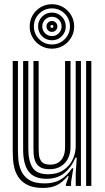

<svg xmlns="http://www.w3.org/2000/svg" viewBox="-20 -893 504 922"><path d="M186.6 9.5Q142.5 9.5 114.7 -3.7Q86.9 -16.9 71.6 -37.9Q56.3 -58.9 49.9 -83.2Q43.5 -107.4 42.3 -130Q41.1 -152.6 41.1 -168.4V-600H66.1V-173.3Q66.1 -154.4 68.1 -127.3Q70.1 -100.2 81.3 -73.8Q92.5 -47.5 119 -29.9Q145.6 -12.3 194.7 -12.3Q239.9 -12.3 270.9 -30.7Q301.9 -49 325.9 -84.9H332L321.4 -19.3V0H296.4L296.2 -6.5L310.1 -47.3H305.4Q281.7 -18.8 254.7 -4.7Q227.8 9.5 186.6 9.5ZM393.6 0V-600H418.6V0ZM217.3 -80.3Q187.4 -80.3 171.5 -91.3Q155.5 -102.2 149.1 -118.7Q142.6 -135.2 141.6 -152.6Q140.6 -170 140.6 -182.9V-600H165.6V-184.4Q165.6 -168.4 167.2 -149.1Q168.9 -129.9 180.4 -116.1Q191.9 -102.3 221.1 -102.3Q243.6 -102.3 259.6 -112.2Q275.5 -122.1 284 -140.9Q292.5 -159.7 292.5 -186V-600H318.7V-188.6Q318.7 -156.5 306.6 -132.1Q294.4 -107.7 271.7 -94Q249.1 -80.3 217.3 -80.3ZM201.9 -34.4Q143.1 -34.9 117.1 -69.9Q91.1 -105 91.1 -174.9V-600H116V-178.1Q116 -121.2 136 -88.7Q156.1 -56.2 211.3 -56.2Q254.2 -56.2 283.6 -75.5Q313 -94.8 328.3 -125.7Q343.5 -156.5 343.5 -190.8V-600H368.6V0H343.7V-60L348.5 -136.1H342.4Q322.6 -88.9 288.4 -61.5Q254.2 -34 201.9 -34.4ZM229.3 -659.3Q199.8 -659.3 175.5 -673.6Q151.2 -687.9 136.9 -712.3Q122.6 -736.6 122.6 -766Q122.6 -795.8 136.9 -819.9Q151.2 -844.1 175.5 -858.5Q199.8 -872.8 229.3 -872.8Q259 -872.8 283.2 -858.5Q307.4 -844.1 321.7 -819.9Q336.1 -795.7 336.1 -766Q336.1 -736.6 321.7 -712.3Q307.4 -687.9 283.2 -673.6Q259 -659.3 229.3 -659.3ZM229.3 -679.5Q265.4 -679.5 290.7 -704.8Q315.9 -730.2 315.9 -766Q315.9 -802.2 290.7 -827.4Q265.4 -852.7 229.3 -852.7Q193.4 -852.7 168.1 -827.4Q142.7 -802.2 142.7 -766Q142.7 -730.2 168.1 -704.8Q193.4 -679.5 229.3 -679.5ZM229.3 -699.6Q201.5 -699.6 182.2 -718.9Q162.9 -738.3 162.9 -766.1Q162.9 -793.8 182.2 -813.2Q201.5 -832.5 229.3 -832.5Q257.1 -832.5 276.5 -813.2Q295.8 -793.8 295.8 -766.1Q295.8 -738.3 276.5 -718.9Q257.1 -699.6 229.3 -699.6ZM229.3 -719.7Q248.6 -719.7 262.2 -733.3Q275.7 -746.9 275.7 -766Q275.7 -785.4 262.2 -798.9Q248.6 -812.4 229.3 -812.4Q210.2 -812.4 196.6 -798.9Q183 -785.4 183 -766Q183 -746.9 196.6 -733.3Q210.2 -719.7 229.3 -719.7ZM229.3 -739.8Q218.4 -739.8 210.7 -747.5Q203.1 -755.1 203.1 -766.1Q203.1 -777 210.7 -784.7Q218.4 -792.3 229.3 -792.3Q240.3 -792.3 247.9 -784.7Q255.6 -777 255.6 -766Q255.6 -755.1 247.9 -747.5Q240.3 -739.8 229.3 -739.8ZM229.3 -759.2Q236.2 -759.2 236.2 -766.1Q236.2 -773 229.3 -773Q222.4 -773 222.4 -766.1Q222.4 -759.2 229.3 -759.2Z"/></svg>

Font: Big Shoulders Inline Thin
Style: Regular
Weight: 100
Designer: Patric King
Foundry: XO Type Co
Version: Version 2.002